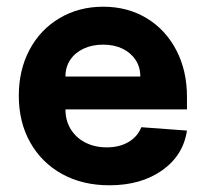

<svg xmlns="http://www.w3.org/2000/svg" viewBox="-20 -536 613 572"><path d="M36 -250.7Q36 -327.4 68 -387.7Q100 -448 157.5 -482Q215 -516 287.5 -516Q360 -516 416.5 -482Q473 -448 505 -387Q537 -326 537 -248V-210H175Q175 -176.7 190.7 -151.2Q206.3 -125.7 234.1 -111.4Q262 -97 298 -97Q336 -97 363 -113Q390 -129 401 -157L537 -147Q526 -73 463 -28.5Q400 16 306 16Q226 16 165.1 -17.5Q104.3 -51 70.1 -111.5Q36 -172 36 -250.7ZM287.2 -403Q254.4 -403 228.8 -390.9Q203.2 -378.8 189.1 -357.5Q175 -336.2 175 -308H398Q398 -336 383.9 -357.5Q369.8 -378.9 344.9 -391Q320 -403 287.2 -403Z"/></svg>

Font: Uncut Sans Variable
Style: Regular
Weight: 400
Designer: Kasper Nordkvist
Foundry: UNCUT.wtf
Version: Version 1.304;Glyphs 3.2 (3246)